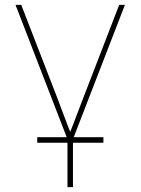

<svg xmlns="http://www.w3.org/2000/svg" viewBox="-20 -561 575 785"><path d="M257.3 11.7 43.5 -541H66.9L212.9 -164.1Q227.1 -127 241 -89.4Q254.9 -51.8 270 -14.6H264.2Q279.3 -51.8 293.2 -89.4Q307.1 -127 321.8 -164.1L467.3 -541H490.7L276.9 11.7ZM255.9 204.1V-3.9H278.3V204.1ZM132.3 22.5V0H402.8V22.5Z"/></svg>

Font: Inter 17pt Thin
Style: Regular
Weight: 250
Version: Version 4.001;git-66647c0bb